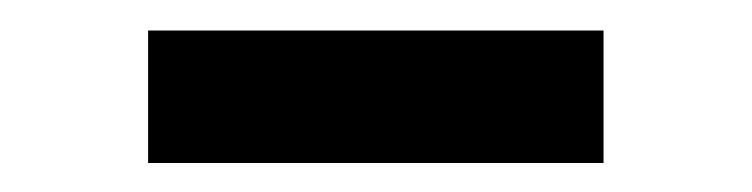

<svg xmlns="http://www.w3.org/2000/svg" viewBox="-20 -708 505 129"><path d="M385.5 -687.5V-598.5H79.5V-687.5Z"/></svg>

Font: Merriweather 120pt Black
Style: Regular
Weight: 900
Designer: Eben Sorkin
Foundry: Eben Sorkin
Version: Version 2.100